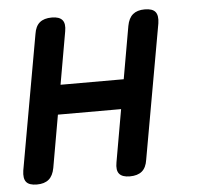

<svg xmlns="http://www.w3.org/2000/svg" viewBox="-45 -607 691 663"><g transform="rotate(-5 300.0 -275.0)"><path d="M57 10Q30 10 20 -2.5Q10 -15 14 -42L97 -508Q101 -535 116 -547.5Q131 -560 158 -560Q184 -560 194.5 -547.5Q205 -535 200 -508L168 -326H387L419 -508Q424 -535 439 -547.5Q454 -560 480 -560Q507 -560 517 -547.5Q527 -535 523 -508L440 -42Q436 -15 421 -2.5Q406 10 379 10Q353 10 342.5 -2.5Q332 -15 337 -42L369 -224H150L118 -42Q113 -15 98 -2.5Q83 10 57 10Z"/></g></svg>

Font: Maple Mono NL Medium
Style: Italic
Weight: 500
Italic angle: -10°
Monospace: yes
Designer: subframe7536
Version: Version 7.000